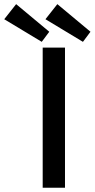

<svg xmlns="http://www.w3.org/2000/svg" viewBox="-143 -884 446 904"><path d="M58 -660H163V0H58ZM247.5 -687 71 -793.5 127 -864.5 283 -734.5ZM53.5 -687 -123 -793.5 -67 -864.5 89 -734.5Z"/></svg>

Font: League Spartan Medium
Style: Regular
Weight: 500
Foundry: The League of Moveable Type
Version: Version 2.002